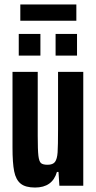

<svg xmlns="http://www.w3.org/2000/svg" viewBox="-20 -832 432 860"><path d="M36 -171V-510H149V-224Q149 -160 152 -134.5Q155 -109 163.5 -101.5Q172 -94 193 -94Q217 -94 226.5 -107Q236 -120 238 -149.5Q240 -179 240 -254V-510H353V0H246L242 -62H235Q215 8 137 8Q94 8 72.5 -9.5Q51 -27 43.5 -64.5Q36 -102 36 -171ZM64 -680H161V-583H64ZM229 -680H325V-583H229ZM71 -812H322V-739H71Z"/></svg>

Font: Saira ExtraCondensed
Style: Bold
Weight: 700
Width: 2
Designer: Hector Gatti with collaboration of the Omnibus-Type team
Foundry: Omnibus-Type
Version: Version 0.072; ttfautohint (v1.8)